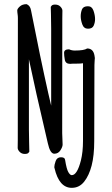

<svg xmlns="http://www.w3.org/2000/svg" viewBox="-20 -728 540 923"><path d="M99 12Q84 12 74.5 2Q65 -8 65 -17Q65 -29 65.5 -55Q66 -81 66 -641Q66 -651 64.5 -660.5Q63 -670 63 -679Q64 -687 76 -697.5Q88 -708 108 -708Q125 -701 129 -679Q174 -449 212 -280L226 -220V-589Q226 -631 225 -659L224 -695Q224 -696 228.5 -701Q233 -706 245 -706Q261 -706 270.5 -696Q280 -686 280 -677Q280 -665 279.5 -639.5Q279 -614 279 -88Q279 -79 280 -61L281 -33Q281 -22 270.5 -5.5Q260 11 241 11Q221 11 210 -39Q148 -303 119 -443V-105Q119 -74 120 -45Q121 -16 121 1Q121 2 116.5 7Q112 12 99 12ZM325 175Q264 175 242 80Q241 77 241 76Q241 65 247.5 46.5Q254 28 273 28Q292 28 293 41Q300 85 308.5 99.5Q317 114 325 114Q351 114 369 43Q379 3 379 -51V-424Q370 -422 346 -422Q322 -422 317 -421Q295 -421 291.5 -441Q288 -461 288 -474Q288 -491 312 -491Q325 -485 339 -485Q385 -485 399 -495Q428 -495 434 -462Q436 -453 436 -449Q436 -443 435 -436.5Q434 -430 434 -416L433 -50Q433 20 420.5 68Q408 116 384.5 145.5Q361 175 325 175ZM403 -590Q383 -590 375.5 -611Q368 -632 368 -650Q368 -667 374 -682.5Q380 -698 403 -698Q422 -698 429.5 -676.5Q437 -655 437 -636Q437 -620 430.5 -605Q424 -590 403 -590Z"/></svg>

Font: LXGW WenKai Mono TC
Style: Regular
Weight: 400
Designer: LXGW / Fontworks Inc.
Foundry: LXGW / Fontworks Inc.
Version: Version 1.330